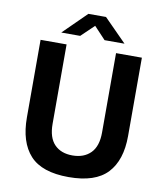

<svg xmlns="http://www.w3.org/2000/svg" viewBox="-100 -1015 937 1105"><g transform="rotate(10 369.0 -462.5)"><path d="M376.5 10Q220 10 150.5 -66.2Q81 -142.5 81 -287V-740H233V-276Q233 -195.5 271.2 -156Q309.5 -116.5 376.5 -116.5Q443.5 -116.5 482.8 -156Q522 -195.5 522 -276V-740H673V-282Q673 -140.5 602.5 -65.2Q532 10 376.5 10ZM376.5 -874 301.5 -802H191L326 -935H429L560.5 -802H444Z"/></g></svg>

Font: 1883 Sans
Style: Bold
Weight: 700
Designer: 1883 Sans project is a fork of Public Sans.
Version: Version 1.009